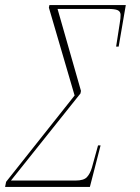

<svg xmlns="http://www.w3.org/2000/svg" viewBox="-77 -734 549 754"><path d="M-57 0 -53 -20 216 -359 115 -704 117 -714H417L389 -551H379L393 -641Q397 -664 396.5 -676.5Q396 -689 385 -694Q374 -699 346 -699H149L241 -377L239 -367L-34 -25H220Q252 -25 264.5 -38.5Q277 -52 284 -76L308 -163H318L276 0Z"/></svg>

Font: Noto Serif Display ExtraCondensed Thin
Style: Italic
Weight: 100
Width: 2
Italic angle: -12°
Designer: Monotype Design Team
Foundry: Monotype Imaging Inc.
Version: Version 2.009